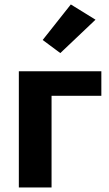

<svg xmlns="http://www.w3.org/2000/svg" viewBox="-20 -831 484 851"><path d="M63.5 -515.1V0H208.5V-406.5H429.2V-515.1ZM169.2 -653.8 247.3 -595.7 403.3 -743.7 293.9 -811.3Z"/></svg>

Font: Roboto Flex
Style: Regular
Weight: 400
Designer: Berlow after Robertson
Foundry: Google
Version: Version 3.200;gftools[0.9.32]